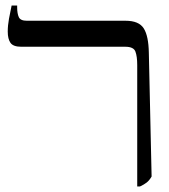

<svg xmlns="http://www.w3.org/2000/svg" viewBox="-20 -667 610 694"><path d="M476 7V-432Q476 -463 469.5 -480.5Q463 -498 433 -498H57Q28 -498 18 -512Q8 -526 8 -553Q8 -575 12.5 -599.5Q17 -624 22 -647H42V-641Q42 -618 48 -605Q54 -592 77 -592H434Q482 -592 499.5 -564.5Q517 -537 518 -476L528 -29Q520 -15 510.5 -7.5Q501 0 486 7Z"/></svg>

Font: Noto Serif Hebrew ExtraCondensed Medium
Style: Regular
Weight: 500
Width: 2
Designer: Monotype Design Team
Foundry: Monotype Imaging Inc.
Version: Version 2.004; ttfautohint (v1.8.4.7-5d5b)